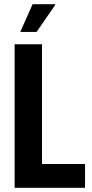

<svg xmlns="http://www.w3.org/2000/svg" viewBox="-20 -899 439 919"><path d="M50 0V-687H181V-114H387V0ZM77 -746 136 -879H244V-875L155 -746Z"/></svg>

Font: Archivo ExtraCondensed
Style: Bold
Weight: 700
Width: 2
Designer: Hector Gatti
Foundry: Omnibus-Type
Version: Version 2.001